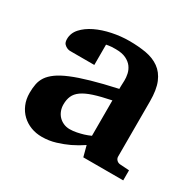

<svg xmlns="http://www.w3.org/2000/svg" viewBox="-118 -631 790 775"><g transform="rotate(30 276.5 -244.0)"><path d="M350.1 0 336.9 -49.8Q311 -32.2 282.7 -18.6Q257.8 -6.8 227.1 2.7Q196.3 12.2 163.1 12.2Q135.7 12.2 112.1 3.2Q88.4 -5.9 70.6 -22.7Q52.7 -39.6 42.5 -63.5Q32.2 -87.4 32.2 -117.2Q32.2 -139.6 35.9 -158.7Q39.6 -177.7 50.5 -194.1Q61.5 -210.4 82 -225.3Q102.5 -240.2 136.5 -254.4Q170.4 -268.6 219.7 -282.7Q269 -296.9 337.9 -312V-324.2Q337.9 -331.5 338.4 -337.4Q338.4 -344.2 338.9 -351.1Q339.4 -365.2 335.9 -381.6Q332.5 -397.9 322.3 -411.9Q312 -425.8 293.5 -434.8Q274.9 -443.8 245.1 -443.8Q234.9 -443.8 226.8 -443.4Q218.8 -442.9 213.4 -441.9Q207 -440.9 202.1 -439.9V-345.2H99.1Q86.4 -344.2 76.7 -347.7Q68.4 -350.6 61.3 -357.9Q54.2 -365.2 54.2 -380.9Q54.2 -408.7 74 -430.7Q93.8 -452.6 125.7 -468Q157.7 -483.4 197.5 -491.7Q237.3 -500 276.9 -500Q319.8 -500 355.5 -493.7Q391.1 -487.3 416.7 -469Q442.4 -450.7 456.3 -417.5Q470.2 -384.3 470.2 -330.1V-73.2Q470.2 -64 476.6 -57.4Q482.9 -50.8 492.2 -49.8L536.1 -46.9V0ZM336.9 -257.8Q288.6 -248 257.1 -237.8Q225.6 -227.5 207 -214.4Q188.5 -201.2 181.2 -184.3Q173.8 -167.5 173.8 -145Q173.8 -129.4 179 -116Q184.1 -102.5 193.6 -92.5Q203.1 -82.5 216.3 -76.7Q229.5 -70.8 245.1 -70.8Q261.2 -70.8 277.6 -74.2Q293.9 -77.6 307.1 -81.5Q322.8 -86.4 336.9 -92.8Z"/></g></svg>

Font: Charis SIL
Style: Bold
Weight: 700
Foundry: SIL International
Version: Version 4.112